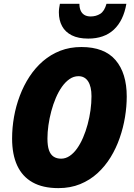

<svg xmlns="http://www.w3.org/2000/svg" viewBox="-20 -970 696 1000"><path d="M284.2 9.8Q203.1 9.8 149.7 -20.3Q96.2 -50.3 69.6 -107.9Q43 -165.5 43 -248.5Q43 -304.7 53 -361.3Q63 -418 83.3 -471.4Q103.5 -524.9 133.5 -570.8Q163.6 -616.7 203.6 -651.4Q243.7 -686 293.7 -705.6Q343.8 -725.1 403.8 -725.1Q523.4 -725.1 581.8 -657Q640.1 -588.9 640.1 -467.3Q640.1 -415.5 631.1 -360.4Q622.1 -305.2 603.5 -251.7Q585 -198.2 556.2 -151.1Q527.3 -104 487.8 -67.9Q448.2 -31.7 397.5 -11Q346.7 9.8 284.2 9.8ZM298.3 -143.6Q321.8 -143.6 342.8 -157.7Q363.8 -171.9 381.3 -196.5Q398.9 -221.2 412.8 -253.7Q426.8 -286.1 436.5 -322.5Q446.3 -358.9 451.4 -396.2Q456.5 -433.6 456.5 -468.8Q456.5 -519 439 -546.1Q421.4 -573.2 388.7 -573.2Q363.8 -573.2 342.3 -558.3Q320.8 -543.5 302.7 -518.1Q284.7 -492.7 270.8 -460Q256.8 -427.2 247.1 -390.6Q237.3 -354 232.2 -317.6Q227.1 -281.2 227.1 -248.5Q227.1 -210.4 235.1 -187.5Q243.2 -164.6 259.3 -154.1Q275.4 -143.6 298.3 -143.6ZM439.5 -769Q387.7 -769 353.8 -786.1Q319.8 -803.2 303.2 -834Q286.6 -864.7 286.6 -905.8Q286.6 -917 288.3 -928.5Q290 -939.9 292 -950.2H393.6Q393.6 -930.2 399.9 -915.3Q406.2 -900.4 419.4 -892.3Q432.6 -884.3 452.1 -884.3Q480 -884.3 502 -897.9Q523.9 -911.6 534.7 -950.2H638.2Q623 -862.3 573 -815.7Q522.9 -769 439.5 -769Z"/></svg>

Font: Open Sans SemiCondensed ExtraBold
Style: Italic
Weight: 800
Width: 4
Italic angle: -12°
Designer: Monotype Design Team
Foundry: Monotype Imaging Inc.
Version: Version 3.003